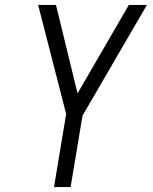

<svg xmlns="http://www.w3.org/2000/svg" viewBox="-20 -755 616 775"><path d="M198 0H265L313 -288L573 -735H500L293 -378L206 -735H134L247 -295Z"/></svg>

Font: Iosevka Sparkle Light
Style: Italic
Weight: 300
Italic angle: -9°
Designer: Belleve Invis
Foundry: Belleve Invis
Version: Version 4.5.0; ttfautohint (v1.8.3)